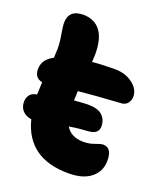

<svg xmlns="http://www.w3.org/2000/svg" viewBox="-135 -806 773 908"><g transform="rotate(20 251.5 -351.5)"><path d="M316.9 13.2Q109.9 13.2 64.9 -167Q35.6 -171.4 19.8 -189Q3.9 -206.5 3.9 -233.9Q3.9 -252.4 13.9 -266.6Q23.9 -280.8 43.9 -285.2Q46.9 -285.2 50.8 -287.1V-292Q50.8 -303.7 53.2 -349.1Q13.2 -356.9 13.2 -400.9Q13.2 -450.2 65.9 -477.1Q67.9 -507.3 67.9 -522.9Q67.9 -554.7 61 -593.5Q54.2 -632.3 54.2 -647Q54.2 -715.8 127.9 -715.8Q183.1 -715.8 213.6 -677.2Q244.1 -638.7 244.1 -558.1Q244.1 -546.4 242.2 -520Q291 -524.9 356.9 -524.9Q408.7 -524.9 445.3 -497.3Q481.9 -469.7 481.9 -432.1Q481.9 -413.6 470.7 -399.4Q459.5 -385.3 440.9 -383.8Q303.7 -375.5 226.1 -367.2Q225.6 -359.4 225.1 -343.8Q224.6 -328.1 224.1 -319.8Q275.9 -324.2 293 -324.2Q343.3 -324.2 365.7 -303.2Q388.2 -282.2 388.2 -249Q388.2 -209 337.9 -206.1Q287.1 -203.1 243.2 -195.8Q268.6 -150.9 333 -150.9Q362.3 -150.9 388.2 -160.9Q414.1 -170.9 425.8 -170.9Q470.2 -170.9 470.2 -106Q470.2 -52.2 430.2 -19.5Q390.1 13.2 316.9 13.2Z"/></g></svg>

Font: Shantell Sans Irregular
Style: Regular
Weight: 800
Designer: Stephen Nixon, Anya Danilova, Shantell Martin
Foundry: Arrow Type
Version: Version 1.006;[9816181b4]